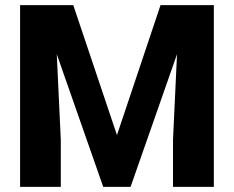

<svg xmlns="http://www.w3.org/2000/svg" viewBox="-20 -731 916 751"><path d="M58.6 0H217.8V-184.1L202.1 -519L383.8 0H490.7L672.4 -519L656.7 -184.1V0H816.4V-710.9H607.9L437.5 -202.6L266.6 -710.9H58.6Z"/></svg>

Font: Vazirmatn ExtraBold
Style: Regular
Weight: 800
Designer: Saber Rastikerdar
Foundry: Saber Rastikerdar
Version: Version 33.003